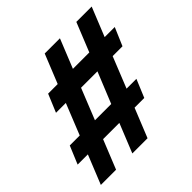

<svg xmlns="http://www.w3.org/2000/svg" viewBox="-183 -875 1035 1035"><g transform="rotate(-45 334.5 -357.5)"><path d="M14 0 81 -166H3L46 -269H122L193 -446H118L161 -549H234L301 -715H417L350 -549H475L542 -715H659L592 -549H669L625 -446H550L479 -269H554L511 -166H437L370 0H254L321 -166H197L130 0ZM238 -269H362L434 -446H309Z"/></g></svg>

Font: Wix Madefor Text
Style: Bold Italic
Weight: 700
Italic angle: -12°
Designer: Dalton Maag Ltd
Foundry: Dalton Maag Ltd
Version: Version 3.100